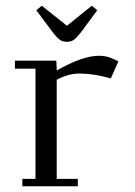

<svg xmlns="http://www.w3.org/2000/svg" viewBox="-20 -651 473 671"><path d="M32.2 -411.1V-439H176.8L178.2 -411.1V-404.8Q269.5 -456.1 325.2 -456.1Q351.6 -456.1 372.1 -446.8L394 -437L367.2 -377Q307.6 -394 257.8 -394Q218.8 -394 178.2 -372.1V-25.9H252V0H58.1V-25.9H104V-411.1ZM106.9 -615.2 126 -630.9 213.9 -561 300.8 -630.9 319.8 -615.2 262.2 -537.1Q247.1 -518.1 237.5 -511.5Q228 -504.9 213.9 -504.9Q199.2 -504.9 189.7 -511.5Q180.2 -518.1 165 -537.1Z"/></svg>

Font: Dehuti Alt
Style: Book
Weight: 400
Version: Version 1.2